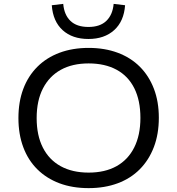

<svg xmlns="http://www.w3.org/2000/svg" viewBox="-20 -961 913 990"><path d="M437 9Q353 9 286.5 -16Q220 -41 172.5 -88Q125 -135 100 -202Q75 -269 75 -352Q75 -436 100 -502.5Q125 -569 172.5 -616.5Q220 -664 287 -689Q354 -714 437 -714Q520 -714 587 -689Q654 -664 701 -617Q748 -570 773.5 -503.5Q799 -437 799 -354Q799 -270 773.5 -203Q748 -136 701 -88.5Q654 -41 587 -16Q520 9 437 9ZM437 -71Q521 -71 580.5 -104Q640 -137 672 -200.5Q704 -264 704 -353Q704 -443 672.5 -506Q641 -569 581 -601.5Q521 -634 437 -634Q353 -634 293.5 -601Q234 -568 201.5 -505Q169 -442 169 -352Q169 -263 201 -200Q233 -137 293 -104Q353 -71 437 -71ZM436 -760Q353 -760 303 -805.5Q253 -851 247 -934L306 -941Q311 -884 343.5 -853Q376 -822 436 -822Q496 -822 528.5 -853.5Q561 -885 566 -941L625 -934Q619 -851 568.5 -805.5Q518 -760 436 -760Z"/></svg>

Font: Nunito Sans 10pt SemiExpanded
Style: Regular
Weight: 400
Width: 6
Designer: Vernon Adams
Foundry: Vernon Adams
Version: Version 3.101;gftools[0.9.27]